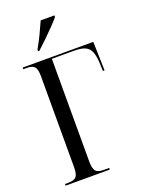

<svg xmlns="http://www.w3.org/2000/svg" viewBox="-170 -1011 824 1091"><g transform="rotate(-20 241.5 -465.5)"><path d="M31 0V-10H50Q86 -10 99 -25Q112 -40 112 -82V-633Q112 -675 99 -689.5Q86 -704 55 -704H31V-714H458L463 -540H453L451 -589Q449 -633 438.5 -658Q428 -683 404.5 -693.5Q381 -704 339 -704H204V-83Q204 -41 216.5 -25.5Q229 -10 264 -10H298V0ZM145 -781Q166 -817 185 -857Q204 -897 219 -931H302V-921Q288 -904 261.5 -876.5Q235 -849 205.5 -820.5Q176 -792 153 -771H145Z"/></g></svg>

Font: Noto Serif Display Condensed
Style: Regular
Weight: 400
Width: 3
Designer: Monotype Design Team
Foundry: Monotype Imaging Inc.
Version: Version 2.009